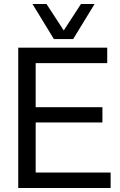

<svg xmlns="http://www.w3.org/2000/svg" viewBox="-20 -938 598 958"><path d="M71 0V-700H515V-623H158V-403H491V-327H158V-77H532V0ZM452 -918 345 -743H249L142 -918H212L298 -786L384 -918Z"/></svg>

Font: Georama ExtraCondensed Thin
Style: Regular
Weight: 400
Version: Version 1.001